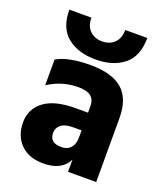

<svg xmlns="http://www.w3.org/2000/svg" viewBox="-135 -822 787 917"><g transform="rotate(20 258.0 -363.5)"><path d="M455 -730Q455 -637 400.5 -593Q346 -549 257 -549Q168 -549 113.5 -593Q59 -637 59 -730H171Q171 -688 194.5 -664.5Q218 -641 257 -641Q296 -641 319.5 -664.5Q343 -688 343 -730ZM192 3Q118 3 76.5 -39Q35 -81 35 -149Q35 -217 88.5 -257.5Q142 -298 247 -298H311V-333Q311 -397 227.5 -397Q144 -397 74 -351V-482Q134 -516 244.5 -516Q355 -516 408 -469.5Q461 -423 461 -325V0H318V-62Q286 3 192 3ZM246 -100Q277 -100 294 -119Q311 -138 311 -171V-208H264Q227 -208 207 -192Q187 -176 187 -151Q187 -100 246 -100Z"/></g></svg>

Font: Hind Mysuru
Style: Bold
Weight: 700
Designer: Manushi Parikh, Hitesh Malaviya
Foundry: Indian Type Foundry
Version: Version 0.703;PS 1.0;hotconv 1.0.86;makeotf.lib2.5.63406